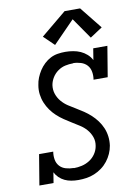

<svg xmlns="http://www.w3.org/2000/svg" viewBox="-104 -1046 808 1122"><g transform="rotate(-10 300.0 -485.0)"><path d="M269 8Q247 8 226.5 4.5Q206 1 188 -7.5Q170 -16 155.5 -30Q141 -44 132 -62L122 0H38L68 -181H152Q148 -157 152 -134Q156 -111 170.5 -95Q185 -79 207.5 -72.5Q230 -66 254 -66Q254 -66 254 -65.5Q254 -65 254 -65Q278 -65 302 -70.5Q326 -76 347.5 -89.5Q369 -103 383.5 -124.5Q398 -146 402 -171Q407 -199 398 -224Q389 -249 372 -268.5Q355 -288 333 -302Q311 -316 289 -329.5Q267 -343 245.5 -357.5Q224 -372 205 -389.5Q186 -407 171 -428Q156 -449 146 -473Q136 -497 132.5 -524Q129 -551 134 -579Q137 -601 145.5 -622Q154 -643 166.5 -662.5Q179 -682 196.5 -698.5Q214 -715 234.5 -725.5Q255 -736 277.5 -739.5Q300 -743 322 -743Q345 -743 368.5 -739Q392 -735 412 -726Q432 -717 449 -702Q466 -687 476 -667L487 -735H571L541 -554H457Q461 -577 457 -600.5Q453 -624 438.5 -640Q424 -656 401.5 -663Q379 -670 356 -670Q356 -670 355.5 -669.5Q355 -669 355 -669Q332 -669 309 -664Q286 -659 265.5 -644.5Q245 -630 232 -609Q219 -588 215 -565Q211 -537 219.5 -512Q228 -487 245 -467Q262 -447 283.5 -433Q305 -419 327 -406Q349 -393 370.5 -378.5Q392 -364 411 -346.5Q430 -329 445.5 -308Q461 -287 471 -263.5Q481 -240 484.5 -213Q488 -186 484 -158Q480 -134 470 -111.5Q460 -89 444.5 -69Q429 -49 408 -33.5Q387 -18 363.5 -8.5Q340 1 316.5 4.5Q293 8 269 8ZM271 -793 209 -853 360 -978H452L557 -847L484 -799L398 -923Z"/></g></svg>

Font: Iosevka Slab Extended
Style: Italic
Weight: 400
Width: 7
Italic angle: -9°
Monospace: yes
Designer: Belleve Invis
Foundry: Belleve Invis
Version: Version 11.1.0; ttfautohint (v1.8.3)